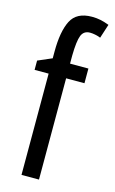

<svg xmlns="http://www.w3.org/2000/svg" viewBox="-119 -812 514 859"><g transform="rotate(15 138.0 -382.5)"><path d="M240 -469H155V0H74V-469H9V-512L74 -540V-571Q74 -664 99.5 -714.5Q125 -765 196 -765Q218 -765 236.5 -761Q255 -757 276 -749L255 -684Q242 -689 229.5 -691.5Q217 -694 206 -694Q177 -694 166.5 -668Q156 -642 155 -574V-537H240Z"/></g></svg>

Font: Noto Sans Oriya ExtCond
Style: Regular
Weight: 400
Width: 2
Designer: Amélie Bonet and Sol Matas
Foundry: Google LLC
Version: Version 2.006; ttfautohint (v1.8.4.7-5d5b)